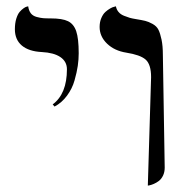

<svg xmlns="http://www.w3.org/2000/svg" viewBox="-20 -579 585 605"><path d="M151.9 -243.2C167.2 -251.3 180.3 -262.8 191.2 -277.6C202.1 -292.4 210 -308.3 214.8 -325.4C219.7 -342.5 223.1 -357.9 225.1 -371.6C227.1 -385.3 228 -398.4 228 -411.1C228 -442.1 225.4 -465.2 220.2 -480.5C215 -495.8 206.4 -506.3 194.3 -512.2C182.3 -518.1 164.2 -521 140.1 -521C129.7 -521 121.7 -521.2 116 -521.7C110.3 -522.2 103.4 -523.5 95.5 -525.6C87.5 -527.8 81.4 -531.6 77.1 -537.1C72.9 -542.6 70.1 -550 68.8 -559.1L64.5 -558.1C61.5 -557.5 58 -555.7 54 -552.7C49.9 -549.8 45.8 -546 41.7 -541.3C37.7 -536.5 34.2 -529.4 31.2 -519.8C28.3 -510.2 26.9 -499.2 26.9 -486.8C26.9 -465 34.2 -447.9 48.8 -435.5C63.5 -423.2 84.5 -416.3 111.8 -415C136.9 -413.7 156.2 -408.5 169.9 -399.4C183.9 -390 190.9 -377.1 190.9 -360.8C190.9 -309.1 175.9 -272.1 146 -250ZM445.8 5.9 451.2 4.9C454.8 4.2 459.2 2.8 464.6 0.5C470 -1.8 475.3 -4.9 480.5 -8.8C485.7 -12.7 490.1 -18.3 493.7 -25.6C497.2 -33 499 -41.3 499 -50.8L493.2 -405.8C493.2 -425 491.8 -441.2 489 -454.3C486.2 -467.5 483 -477.9 479.2 -485.4C475.5 -492.8 469.3 -498.9 460.7 -503.7C452.1 -508.4 444.4 -511.6 437.7 -513.2C431.1 -514.8 420.9 -516.8 407.2 -519C399.4 -520.3 393.2 -521.6 388.7 -522.9C384.1 -524.3 378.2 -526.4 370.8 -529.3C363.5 -532.2 357.7 -536.2 353.5 -541.3C349.3 -546.3 346.5 -552.2 345.2 -559.1L339.8 -557.6C336.3 -557 331.9 -555.2 326.9 -552.2C321.9 -549.3 316.9 -545.7 312 -541.3C307.1 -536.9 302.9 -530.5 299.3 -522.2C295.7 -513.9 293.9 -504.6 293.9 -494.1C293.9 -474 301.8 -456.4 317.4 -441.4C333 -426.4 353.2 -417 377.9 -413.1C406.9 -408.5 427.1 -401.4 438.5 -391.6C450.2 -381.5 456.1 -363 456.1 -335.9Z"/></svg>

Font: Linux Biolinum G
Style: Bold
Weight: 700
Designer: Philipp H. Poll
Foundry: Philipp H. Poll
Version: Version 1.1.0